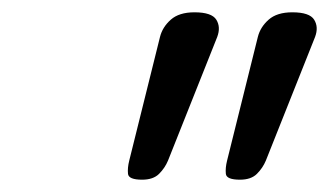

<svg xmlns="http://www.w3.org/2000/svg" viewBox="-20 -940 535 312"><path d="M211 -648Q189 -648 188 -657.5Q187 -667 190 -679L240 -880Q244 -896 257.5 -908Q271 -920 296 -920Q324 -920 331.5 -908Q339 -896 333 -880L253 -679Q248 -667 238.5 -657.5Q229 -648 211 -648ZM370 -648Q348 -648 347 -657.5Q346 -667 349 -679L399 -880Q403 -896 416.5 -908Q430 -920 455 -920Q483 -920 490.5 -908Q498 -896 492 -880L412 -679Q407 -667 397.5 -657.5Q388 -648 370 -648Z"/></svg>

Font: Playwrite DK Loopet
Style: Regular
Weight: 400
Designer: Veronika Burian, José Scaglione
Foundry: TypeTogether
Version: Version 1.002